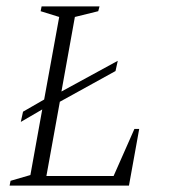

<svg xmlns="http://www.w3.org/2000/svg" viewBox="-20 -580 532 600"><path d="M10 0 13 -15 75 -33 112 -238 45 -199 52 -231 118 -269 165 -527 107 -545 110 -560H291L287 -545L214 -527L172 -294L348 -390L341 -358L167 -262L125 -30H335L400 -177H415L383 0Z"/></svg>

Font: Spectral SC ExtraLight
Style: Italic
Weight: 275
Italic angle: -10°
Designer: Jean-Baptiste Levee
Foundry: Production Type
Version: Version 2.001